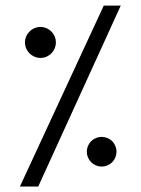

<svg xmlns="http://www.w3.org/2000/svg" viewBox="-20 -681 514 701"><path d="M389.6 -88.9C410.6 -109.9 410.6 -144 389.6 -165.5C368.2 -186.5 334 -186.5 313 -165.5C291.5 -144 291.5 -109.9 313 -88.9C334 -67.4 368.2 -67.4 389.6 -88.9ZM167.5 -486.3C189.5 -508.3 189.9 -543.5 167.5 -565.9C145 -588.4 110.4 -588.4 87.9 -565.9C65.4 -543.5 65.4 -508.8 87.9 -486.3C110.4 -463.9 144.5 -463.4 167.5 -486.3ZM52.7 0H119.6L420.9 -660.6H358.9Z"/></svg>

Font: Parastoo
Style: Regular
Weight: 400
Foundry: Saber Rastikerdar (saber.rastikerdar@gmail.com)
Version: Version 2.0.1